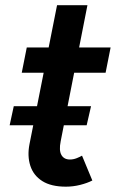

<svg xmlns="http://www.w3.org/2000/svg" viewBox="-20 -701 439 728"><path d="M230 6.8Q173.8 6.8 140.4 -14.4Q106.9 -35.6 95 -72.5Q83 -109.4 91.8 -154.3L196.3 -681.2H311.5L210 -165Q203.1 -130.4 212.9 -113.3Q222.7 -96.2 245.1 -96.2Q258.3 -96.2 271 -101.3Q283.7 -106.4 291 -110.8L330.1 -16.6Q311 -6.8 284.2 0Q257.3 6.8 230 6.8ZM62.5 -425.3 81.5 -521H399.4L380.4 -425.3ZM16.6 -226.1 32.2 -298.3H325.2L308.6 -226.1Z"/></svg>

Font: Reddit Sans SemiBold
Style: Italic
Weight: 600
Italic angle: -11.25°
Designer: Stephen Hutchings
Version: Version 1.013